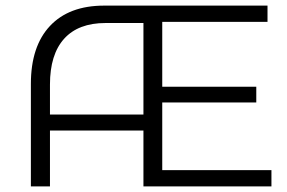

<svg xmlns="http://www.w3.org/2000/svg" viewBox="-20 -664 1023 684"><path d="M947 -58V0H491V-199H158V0H90V-365Q90 -499 158 -571.5Q226 -644 351 -644H933V-586H558V-355H893V-299H558V-58ZM491 -256V-582H356Q259 -582 208.5 -526Q158 -470 158 -363V-256Z"/></svg>

Font: Montserrat Ace
Style: Regular
Weight: 400
Designer: Julieta Ulanovsky
Foundry: Julieta Ulanovsky
Version: Version 1